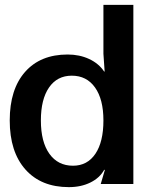

<svg xmlns="http://www.w3.org/2000/svg" viewBox="-20 -756 598 789"><path d="M20 -261Q20 -389 83 -460.5Q146 -532 258 -532Q307 -532 346.5 -513.5Q386 -495 408 -462H410L405 -535V-736H528V0H394L411 -58H408Q390 -25 351.5 -6Q313 13 263 13Q149 13 84.5 -59.5Q20 -132 20 -261ZM280 -75Q339 -75 372 -124Q405 -173 405 -261Q405 -348 370.5 -396.5Q336 -445 275 -445Q215 -445 181.5 -396.5Q148 -348 148 -261Q148 -173 183 -124Q218 -75 280 -75Z"/></svg>

Font: Non Bureau Medium
Style: Regular
Weight: 500
Designer: Jona Saucedo
Foundry: Non Foundry
Version: Version 1.000; ttfautohint (v1.8.4)